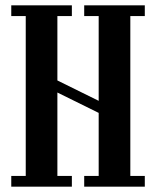

<svg xmlns="http://www.w3.org/2000/svg" viewBox="-20 -696 582 716"><path d="M248 0H22V-40H76V-636H22V-676H248V-636H194V-396L348 -320V-636H294V-676H520V-636H466V-40H520V0H294V-40H348V-275L194 -351V-40H248Z"/></svg>

Font: Triodion Unicode
Style: Normal
Weight: 400
Version: Version 1.1